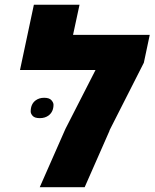

<svg xmlns="http://www.w3.org/2000/svg" viewBox="-20 -777 642 797"><path d="M601.6 -632.3 577.1 -516.6 434.1 -234.9 435.1 -235.4 331.5 0H145L251.5 -241.7L376.5 -486.3H63L120.6 -757.3H310.1L283.2 -632.3ZM127.4 -359.9Q142.1 -371.1 163.3 -371.1Q184.6 -371.1 193.4 -361.1Q202.1 -351.1 202.1 -342.3Q202.1 -313.5 182.1 -297.9Q167 -286.6 145.5 -286.6Q124 -286.6 115.7 -295.9Q107.4 -305.2 107.4 -314Q107.4 -344.7 127.4 -359.9Z"/></svg>

Font: Open Sans Hebrew Extra Bold
Style: Italic
Weight: 800
Italic angle: -12°
Foundry: Ascender Corporation, Yanek Iontef
Version: Version 2.001;PS 002.001;hotconv 1.0.70;makeotf.lib2.5.58329